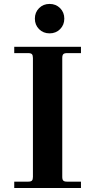

<svg xmlns="http://www.w3.org/2000/svg" viewBox="-20 -948 480 968"><path d="M51.8 0V-32.2H122.1Q135.7 -32.2 140.9 -37.4Q146 -42.5 146 -56.2V-655.8Q146 -669.4 140.9 -674.8Q135.7 -680.2 122.1 -680.2H51.8V-711.9H388.2V-680.2H317.9Q304.2 -680.2 299.1 -674.8Q293.9 -669.4 293.9 -655.8V-56.2Q293.9 -42.5 299.1 -37.4Q304.2 -32.2 317.9 -32.2H388.2V0ZM177 -907Q198.2 -928.2 230 -928.2Q261.7 -928.2 283 -907Q304.2 -885.7 304.2 -854Q304.2 -822.3 283 -801Q261.7 -779.8 230 -779.8Q198.2 -779.8 177 -801Q155.8 -822.3 155.8 -854Q155.8 -885.7 177 -907Z"/></svg>

Font: Flanker Steampunk
Style: Bold
Weight: 700
Designer: Alexey Kryukov, Leonardo Di Lena
Foundry: Alexey Kryukov, Leonardo Di Lena
Version: 1.210